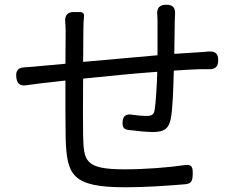

<svg xmlns="http://www.w3.org/2000/svg" viewBox="-20 -782 1020 813"><path d="M647 -618V-548C542 -539 428 -528 332 -520L333 -652C333 -675 334 -697 336 -715C337 -724 330 -731 319 -731H294H290C267 -731 254 -716 256 -693C257 -678 258 -664 258 -648L257 -512L146 -502C126 -500 105 -498 85 -497C57 -496 46 -483 49 -455C52 -428 64 -417 91 -421C112 -424 134 -427 152 -429L257 -441C257 -343 257 -239 258 -197C263 -41 284 11 511 11C597 11 698 4 766 -2C791 -5 795 -17 796 -42C797 -73 794 -87 763 -83C696 -73 596 -65 507 -65C337 -65 335 -102 332 -208C331 -246 331 -348 332 -449C430 -459 545 -471 646 -478C644 -417 640 -350 635 -318C632 -295 621 -291 598 -291C584 -291 563 -293 541 -296C516 -301 500 -292 499 -266C498 -246 502 -235 522 -232C554 -228 600 -223 627 -223C672 -223 694 -235 703 -278C712 -325 714 -412 716 -483C760 -486 797 -488 826 -489C838 -489 853 -489 868 -489C894 -489 904 -502 904 -528C904 -554 892 -565 866 -564C853 -563 840 -562 827 -561L718 -554L720 -691C720 -699 721 -708 721 -717C724 -747 714 -762 684 -762C654 -762 643 -747 646 -717C647 -707 647 -696 647 -688Z"/></svg>

Font: GenSenRounded2 TW R
Style: Regular
Weight: 400
Version: Version 2.100;PS 2.1;hotconv 16.6.51;makeotf.lib2.5.65220 DE